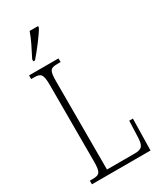

<svg xmlns="http://www.w3.org/2000/svg" viewBox="-229 -1011 918 1090"><g transform="rotate(-30 229.5 -465.5)"><path d="M95 -784V-771H106C146 -817 199 -886 218 -921V-931H163C148 -886 124 -841 95 -784ZM34 0H418L422 -207H398L394 -104C392 -49 383 -30 332 -30H150V-606C150 -679 159 -690 207 -690H227V-714H34V-690H52C98 -690 109 -679 109 -605V-108C109 -35 98 -24 53 -24H34Z"/></g></svg>

Font: Noto Serif Lao ExtraCondensed ExtraLight
Style: Regular
Weight: 200
Width: 2
Designer: Monotype Design Team
Foundry: Monotype Imaging Inc.
Version: Version 2.003